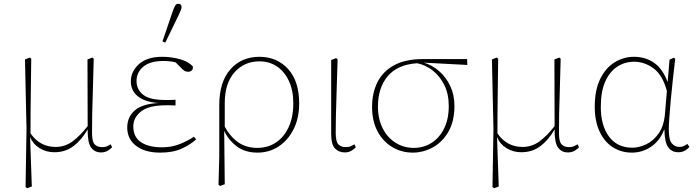

<svg xmlns="http://www.w3.org/2000/svg" viewBox="-20 -793 3683 1014"><path d="M115 195 120 -111 112 -479 137 -489 145 -483Q144 -396 143 -328Q142 -260 141.5 -202.5Q141 -145 141 -89Q190 -17 274 -17Q324 -17 364 -47Q404 -77 443 -127L442 -479L467 -489L475 -483Q473 -388 470.5 -318.5Q468 -249 467 -195Q466 -141 466 -91Q466 -45 480 -30.5Q494 -16 519 -16Q536 -16 546 -21Q556 -26 565 -31L572 -15Q564 -6 549 3Q534 12 513 12Q481 12 462 -12.5Q443 -37 443 -103V-108V-110Q412 -55 369 -22Q326 11 267 11Q224 11 189 -10.5Q154 -32 139 -69V-67L148 192L124 201Z M826 13Q745 13 698.5 -23Q652 -59 652 -119Q652 -176 692.5 -210.5Q733 -245 817 -249Q746 -254 708.5 -284Q671 -314 671 -363Q671 -416 714 -454.5Q757 -493 837 -493Q884 -493 928.5 -481Q973 -469 998 -443Q1001 -429 993 -421.5Q985 -414 974 -414Q962 -414 953.5 -419.5Q945 -425 936 -435L907 -464Q878 -471 843 -471Q773 -471 737 -441Q701 -411 701 -365Q701 -321 735.5 -293Q770 -265 852 -265Q864 -265 877 -265Q890 -265 907 -266V-236Q891 -237 879.5 -237Q868 -237 858 -237Q766 -237 725 -204.5Q684 -172 684 -125Q684 -70 724 -42.5Q764 -15 836 -15Q886 -15 929 -32Q972 -49 1004 -71L1016 -57Q985 -29 939.5 -8Q894 13 826 13ZM838 -574 891 -730Q899 -753 905 -763Q911 -773 921 -773Q939 -773 939 -756Q939 -745 923 -712L853 -568Z M1167 -249V-124Q1196 -71 1238 -41.5Q1280 -12 1339 -12Q1395 -12 1437.5 -40.5Q1480 -69 1504.5 -121.5Q1529 -174 1529 -247Q1529 -316 1505.5 -366Q1482 -416 1442 -442.5Q1402 -469 1350 -469Q1270 -469 1218.5 -411Q1167 -353 1167 -249ZM1134 183 1138 33V-238Q1138 -360 1196.5 -426.5Q1255 -493 1350 -493Q1443 -493 1501.5 -428.5Q1560 -364 1560 -247Q1560 -169 1530.5 -110.5Q1501 -52 1451.5 -19.5Q1402 13 1340 13Q1274 13 1230.5 -20Q1187 -53 1164 -102L1167 180L1143 189Z M1801 12Q1770 12 1749.5 -8.5Q1729 -29 1729 -87V-476L1755 -486L1763 -480Q1760 -377 1757.5 -303.5Q1755 -230 1754 -179Q1753 -128 1753 -91Q1753 -45 1767 -30.5Q1781 -16 1806 -16Q1823 -16 1833.5 -21Q1844 -26 1852 -31L1859 -15Q1851 -6 1836 3Q1821 12 1801 12Z M2160 13Q2101 13 2052 -16Q2003 -45 1974 -99Q1945 -153 1945 -228Q1945 -302 1973.5 -359Q2002 -416 2061.5 -448.5Q2121 -481 2214 -481H2447L2448 -450L2220 -462H2219Q2263 -449 2299.5 -417Q2336 -385 2358 -338.5Q2380 -292 2380 -234Q2380 -152 2348 -97Q2316 -42 2265.5 -14.5Q2215 13 2160 13ZM1976 -231Q1976 -164 2001.5 -114.5Q2027 -65 2070 -38.5Q2113 -12 2166 -12Q2217 -12 2258.5 -38Q2300 -64 2325 -113.5Q2350 -163 2350 -233Q2350 -296 2327 -343Q2304 -390 2266 -420Q2228 -450 2183 -459Q2079 -452 2027.5 -390.5Q1976 -329 1976 -231Z M2581 195 2586 -111 2578 -479 2603 -489 2611 -483Q2610 -396 2609 -328Q2608 -260 2607.5 -202.5Q2607 -145 2607 -89Q2656 -17 2740 -17Q2790 -17 2830 -47Q2870 -77 2909 -127L2908 -479L2933 -489L2941 -483Q2939 -388 2936.5 -318.5Q2934 -249 2933 -195Q2932 -141 2932 -91Q2932 -45 2946 -30.5Q2960 -16 2985 -16Q3002 -16 3012 -21Q3022 -26 3031 -31L3038 -15Q3030 -6 3015 3Q3000 12 2979 12Q2947 12 2928 -12.5Q2909 -37 2909 -103V-108V-110Q2878 -55 2835 -22Q2792 11 2733 11Q2690 11 2655 -10.5Q2620 -32 2605 -69V-67L2614 192L2590 201Z M3153 -228Q3153 -130 3196.5 -71.5Q3240 -13 3319 -13Q3355 -13 3393 -31Q3431 -49 3459 -89Q3487 -129 3492 -194L3502 -312Q3480 -396 3432 -431.5Q3384 -467 3329 -467Q3280 -467 3240 -441Q3200 -415 3176.5 -362.5Q3153 -310 3153 -228ZM3317 13Q3260 13 3215.5 -16Q3171 -45 3146 -99.5Q3121 -154 3121 -229Q3121 -317 3149.5 -375.5Q3178 -434 3225.5 -463.5Q3273 -493 3328 -493Q3390 -493 3435.5 -460.5Q3481 -428 3506 -359V-360L3516 -478L3538 -488L3546 -483Q3540 -429 3533.5 -372.5Q3527 -316 3522.5 -264.5Q3518 -213 3515 -172.5Q3512 -132 3512 -110Q3512 -55 3528 -36Q3544 -17 3568 -17Q3582 -17 3591 -21.5Q3600 -26 3610 -33L3621 -17Q3611 -5 3596.5 3Q3582 11 3563 11Q3527 11 3508.5 -16Q3490 -43 3489 -107H3487Q3465 -50 3419 -18.5Q3373 13 3317 13Z"/></svg>

Font: Source Serif 4 SmText ExtraLight
Style: Regular
Weight: 200
Designer: Frank Grießhammer
Foundry: Adobe
Version: Version 4.005;hotconv 1.1.0;makeotfexe 2.6.0